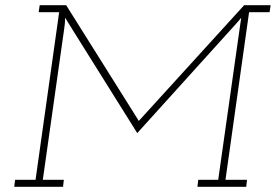

<svg xmlns="http://www.w3.org/2000/svg" viewBox="-20 -720 1063 740"><path d="M35 0H223L226 -27H145L227 -606Q229 -618 230 -629.5Q231 -641 231 -652Q238 -641 242 -634Q246 -627 253 -616L509 -207L885 -623Q890 -628 897.5 -637Q905 -646 910 -652Q908 -641 906.5 -630Q905 -619 903 -605L821 -27H744L741 0H929L932 -27H849L940 -673H1019L1023 -700H921L515 -254L235 -700H133L129 -673H208L117 -27H38Z"/></svg>

Font: Josefin Slab Thin Light
Style: Italic
Weight: 300
Italic angle: -12°
Version: Version 2.000